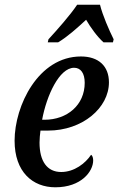

<svg xmlns="http://www.w3.org/2000/svg" viewBox="-20 -786 503 816"><path d="M186 -619 183 -606H227C267 -630 307 -666 346 -702C365 -669 394 -629 420 -606H460L463 -619C444 -657 416 -721 405 -766H308C278 -721 221 -657 186 -619ZM215 10C326 10 376 -58 376 -104C376 -115 373 -125 367 -128C343 -92 296 -55 240 -55C180 -55 148 -101 148 -180C148 -196 150 -216 152 -231H184C331 -231 443 -328 443 -436C443 -505 399 -546 324 -546C143 -546 42 -337 42 -188C42 -55 119 10 215 10ZM169 -277H159C178 -380 232 -498 295 -498C323 -498 340 -475 340 -434C340 -340 266 -277 169 -277Z"/></svg>

Font: Noto Serif Condensed Medium
Style: Italic
Weight: 500
Width: 3
Italic angle: -12°
Designer: Monotype Design Team
Foundry: Monotype Imaging Inc.
Version: Version 2.013